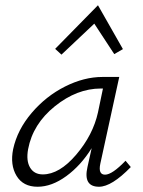

<svg xmlns="http://www.w3.org/2000/svg" viewBox="-20 -706 543 731"><path d="M339 -616 214 -498 190 -520 353 -686 448 -519 415 -500ZM458 -94 478 -70Q405 5 357 5Q296 5 313 -70L329 -142Q288 -76 232.5 -35.5Q177 5 123 5Q68 5 43 -36.5Q18 -78 30 -138Q46 -212 100.5 -276Q155 -340 227.5 -376.5Q300 -413 370 -413H434L362 -83Q353 -41 380 -41Q407 -41 458 -94ZM143 -42Q206 -42 270 -117Q334 -192 353 -278L372 -369H364Q273 -369 189 -301.5Q105 -234 87 -138Q79 -94 94.5 -68Q110 -42 143 -42Z"/></svg>

Font: EauTest Semilight
Style: Italic
Weight: 300
Italic angle: -12°
Designer: Christian Thalmann (Catharsis Fonts)
Version: Version 0.001;PS 000.001;hotconv 1.0.88;makeotf.lib2.5.64775